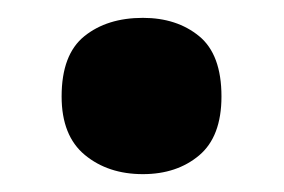

<svg xmlns="http://www.w3.org/2000/svg" viewBox="-20 -183 318 215"><path d="M49 -75Q49 -31 75 -9.5Q101 12 140 12Q178 12 203 -9Q228 -30 228 -75Q228 -122 203 -142.5Q178 -163 140 -163Q100 -163 74.5 -142.5Q49 -122 49 -75Z"/></svg>

Font: Noto Sans Arabic SemiCondensed Extra
Style: Regular
Weight: 800
Width: 4
Designer: Nadine Chahine - Monotype Design Team
Foundry: Monotype Imaging Inc.
Version: Version 1.902